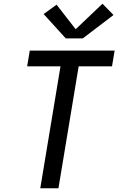

<svg xmlns="http://www.w3.org/2000/svg" viewBox="-20 -1005 640 1025"><path d="M195 0 303 -651H125L139 -735H592L578 -651H400L292 0ZM331 -800 213 -930 282 -980 384 -849 527 -985 586 -925 422 -800Z"/></svg>

Font: Iosevka SS04 Md Ex Obl
Style: Regular
Weight: 500
Width: 7
Italic angle: -9°
Monospace: yes
Designer: Belleve Invis
Foundry: Belleve Invis
Version: Version 19.0.0; ttfautohint (v1.8.4)